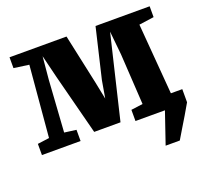

<svg xmlns="http://www.w3.org/2000/svg" viewBox="-126 -703 1101 1032"><g transform="rotate(-20 425.0 -187.0)"><path d="M652.5 180 714 0V-75H840.5V0Q824 29 803.8 63Q783.5 97 764.5 128.2Q745.5 159.5 733.5 180ZM10.5 0V-64L77.5 -73L113 -479.5L26.5 -491.5V-553.5H352.5L414 -268L434 -169L451 -268L518.5 -553.5H828V-491.5L742.5 -479.5L775.5 -73L840 -64V0H545.5V-64L612.5 -73L595 -363L581.5 -498L549.5 -364.5L467.5 -21H317L227.5 -367.5L195.5 -498L183.5 -367.5L164 -73L231.5 -64V0Z"/></g></svg>

Font: Merriweather 24pt Black
Style: Regular
Weight: 900
Designer: Eben Sorkin
Foundry: Eben Sorkin
Version: Version 2.100